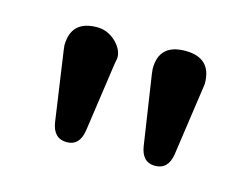

<svg xmlns="http://www.w3.org/2000/svg" viewBox="-48 -837 499 380"><g transform="rotate(15 201.5 -646.5)"><path d="M79.1 -560.5 58.6 -703.1 57.6 -711.9Q57.6 -763.7 111.3 -763.7Q133.8 -763.7 151.4 -746.1Q167 -729.5 165 -712.9L163.1 -703.1L142.6 -560.5Q137.7 -528.3 111.3 -528.3Q84 -528.3 79.1 -560.5ZM260.7 -560.5 239.3 -703.1 238.3 -712.9Q238.3 -763.7 292 -763.7Q345.7 -763.7 345.7 -710.9L344.7 -703.1L324.2 -560.5Q319.3 -528.3 292 -528.3Q265.6 -528.3 260.7 -560.5Z"/></g></svg>

Font: jf-openhuninn-1.0
Style: Regular
Weight: 400
Designer: [Kosugi Maru]
      Designed by Motoya company      

      [Varela Round]
      Joe Prince(Latin component); Avraham Co
Foundry: justfont CO.,LTD.
Version: 1.0